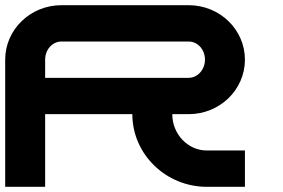

<svg xmlns="http://www.w3.org/2000/svg" viewBox="-20 -720 1090 740"><path d="M707 -280C827 -280 924 -374 924 -490C924 -606 827 -700 707 -700H217C97 -700 0 -606 0 -490V0H154V-280H490C490 -126 619 0 777 0H924V-140H777C704 -140 644 -203 644 -280ZM154 -490C154 -529 182 -560 217 -560H707C742 -560 770 -529 770 -490C770 -452 742 -420 707 -420H154Z"/></svg>

Font: Generic Techno
Style: Regular
Weight: 400
Designer: NC Empire
Foundry: NC Empire
Version: Version 1.000;hotconv 1.0.109;makeotfexe 2.5.65596